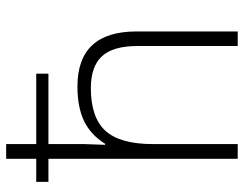

<svg xmlns="http://www.w3.org/2000/svg" viewBox="-105 -695 800 630"><g transform="rotate(-90 295.0 -380.0)"><path d="M459 0V-329.1Q459 -409.2 425.3 -445.6Q391.6 -481.9 320.8 -481.9Q224.6 -481.9 180.9 -434.1Q137.2 -386.2 137.2 -277.8V0H88.9V-621.1H13.2V-661.1H88.9V-759.8H137.2V-661.1H368.2V-621.1H137.2V-502.9L134.8 -435.1H138.2Q168 -482.9 213.4 -504.4Q258.8 -525.9 326.2 -525.9Q506.8 -525.9 506.8 -332V0Z"/></g></svg>

Font: Zoram GWebM Light
Style: Regular
Weight: 300
Foundry: Ascender Corporation
Version: Version 1.000